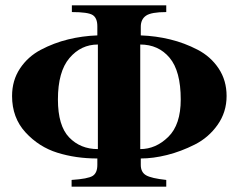

<svg xmlns="http://www.w3.org/2000/svg" viewBox="-20 -696 890 716"><path d="M505 -596V-564Q561 -562 614.5 -549Q668 -536 717 -510.5Q766 -485 795.5 -440.5Q825 -396 825 -338Q825 -278 791.5 -230.5Q758 -183 706.5 -157Q655 -131 603 -118Q551 -105 505 -105V-81Q505 -54 524.5 -42.5Q544 -31 600 -25V0H247V-25Q308 -29 325.5 -40Q343 -51 343 -81V-105Q263 -105 194 -126.5Q125 -148 75 -202.5Q25 -257 25 -338Q25 -396 54.5 -440.5Q84 -485 132.5 -510.5Q181 -536 234 -549Q287 -562 343 -564V-598Q343 -629 325.5 -640Q308 -651 248 -651V-676H600V-651Q544 -651 524.5 -637.5Q505 -624 505 -596ZM503 -530V-140Q561 -140 607.5 -185.5Q654 -231 654 -325Q654 -431 612.5 -480.5Q571 -530 503 -530ZM345 -140V-530Q282 -530 239 -479.5Q196 -429 196 -325Q196 -227 238 -183.5Q280 -140 345 -140Z"/></svg>

Font: STIX
Style: Bold
Weight: 700
Designer: MicroPress Inc., with final additions and corrections provided by Coen Hoffman, Elsevier (retired)
Version: Version 1.1.1